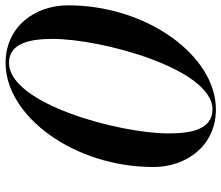

<svg xmlns="http://www.w3.org/2000/svg" viewBox="-74 -726 810 703"><g transform="rotate(-90 331.5 -375.0)"><path d="M452 -760C256 -760 71 -508 71 -219C71 -97.5 149 10 282 10C478 10 663 -242 663 -531C663 -652.5 585 -760 452 -760ZM452 -747.5C526.5 -747.5 540 -667 540 -587C540 -408.5 430.5 -2.5 282 -2.5C207.5 -2.5 194 -83 194 -163C194 -346.5 303.5 -747.5 452 -747.5Z"/></g></svg>

Font: Bodoni* 16pt Medium
Style: Italic
Weight: 500
Italic angle: -13°
Version: Version 2.3